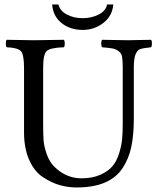

<svg xmlns="http://www.w3.org/2000/svg" viewBox="-20 -824 701 854"><path d="M483.9 -804.2Q480 -753.4 439.9 -722.2Q399.9 -690.9 348.1 -690.9Q292 -690.9 253.9 -721.4Q215.8 -752 211.9 -804.2H240.2Q246.1 -776.4 276.6 -759.8Q307.1 -743.2 348.1 -743.2Q387.2 -743.2 419.2 -759.5Q451.2 -775.9 456.1 -804.2ZM171.9 -522.9V-269Q171.9 -227.1 173.8 -200Q175.8 -172.9 188 -137.9Q200.2 -103 223.1 -81.1Q274.9 -31.2 341.8 -30.8Q390.6 -30.8 425.8 -46.4Q460.9 -62 480 -84.5Q499 -106.9 510 -142.6Q521 -178.2 523.4 -207.5Q525.9 -236.8 525.9 -276.9V-522.9Q525.9 -555.2 522.9 -571.5Q520 -587.9 507.1 -596.9Q494.1 -606 481 -608.4Q467.8 -610.8 434.1 -613.8Q430.2 -617.7 430.2 -629.9Q430.2 -642.1 434.1 -647Q534.2 -645 549.8 -645Q553.7 -645 651.9 -647Q655.8 -642.1 655.8 -630.1Q655.8 -618.2 651.9 -613.8Q615.7 -609.9 603.3 -605.5Q590.8 -601.1 583 -582.5Q575.2 -564 575.2 -522.9V-294.9Q575.2 -224.1 564.2 -171.6Q553.2 -119.1 525.6 -76.7Q498 -34.2 447 -12.2Q396 9.8 320.8 9.8Q281.7 9.8 245.4 -0.7Q209 -11.2 170.9 -36.1Q132.8 -61 109.9 -112.5Q86.9 -164.1 86.9 -235.8V-522.9Q86.9 -582 72.5 -596.9Q58.1 -611.8 9.8 -613.8Q5.9 -617.7 5.9 -629.9Q5.9 -642.1 9.8 -647Q109.9 -645 128.9 -645Q166 -645 264.2 -647Q268.1 -642.1 268.1 -630.1Q268.1 -618.2 264.2 -613.8Q204.1 -611.8 188 -597.4Q171.9 -583 171.9 -522.9Z"/></svg>

Font: Linux Libertine Capitals
Style: Small Caps
Weight: 400
Designer: Philipp H. Poll
Foundry: Philipp H. Poll
Version: Version 5.1.3